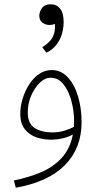

<svg xmlns="http://www.w3.org/2000/svg" viewBox="-20 -649 468 899"><path d="M54 230 45 196Q110 183 168.5 159Q227 135 267.5 92Q308 49 321 -19Q301 -8 274.5 -1.5Q248 5 216 5Q183 5 150.5 -6Q118 -17 96.5 -43.5Q75 -70 75 -116Q75 -151 86 -187Q97 -223 116.5 -253.5Q136 -284 163 -302.5Q190 -321 222 -321Q266 -321 297.5 -287Q329 -253 345.5 -197.5Q362 -142 362 -77Q362 45 284 124Q206 203 54 230ZM110 -123Q110 -70 142.5 -49.5Q175 -29 225 -29Q255 -29 281.5 -37Q308 -45 326 -55Q327 -67 327 -79Q327 -128 314.5 -175.5Q302 -223 277.5 -254Q253 -285 217 -285Q190 -285 165.5 -261Q141 -237 125.5 -200Q110 -163 110 -123ZM197 -402 178 -428Q215 -451 227.5 -477Q240 -503 237 -537Q225 -532 213 -532Q193 -532 178.5 -543Q164 -554 164 -575Q164 -593 176.5 -611Q189 -629 218 -629Q245 -629 261.5 -608.5Q278 -588 278 -545Q278 -521 271 -494Q264 -467 246.5 -442.5Q229 -418 197 -402Z"/></svg>

Font: Noto Sans Arabic SemCond ExtLt
Style: Regular
Weight: 200
Width: 4
Designer: Monotype Design Team, Nadine Chahine, Nizar Qandah and Khaled Hosny
Foundry: Monotype Imaging Inc.
Version: Version 2.012; ttfautohint (v1.8.4.7-5d5b)